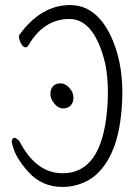

<svg xmlns="http://www.w3.org/2000/svg" viewBox="-20 -727 540 758"><path d="M92 -48Q44 -102 32 -145Q26 -164 26 -169Q28 -183 38 -183Q45 -181 56 -171Q121 -43 228 -43Q382 -43 403 -295Q406 -330 406 -363Q406 -425 395 -478Q352 -652 254 -652Q152 -652 91 -546Q87 -540 81 -540Q71 -540 63 -555.5Q55 -571 55 -581Q55 -583 55 -584Q55 -587 57 -590Q142 -707 257 -707Q358 -707 416 -588Q463 -491 463 -361Q463 -328 460 -293Q451 -186 418 -118Q385 -50 335.5 -19.5Q286 11 226 11Q146 11 92 -48ZM259 -310.5Q248 -299 229 -299Q210 -299 194.5 -318Q179 -337 179 -356Q179 -375 189.5 -386.5Q200 -398 219 -398Q238 -398 254 -380Q270 -362 270 -342Q270 -322 259 -310.5Z"/></svg>

Font: Moon Stars Kai HW Light
Style: Regular
Weight: 300
Designer: GuiWonder
Version: Version 1.101